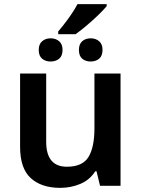

<svg xmlns="http://www.w3.org/2000/svg" viewBox="-20 -897 682 927"><path d="M261 -745Q285 -773 310.5 -808Q336 -843 354 -877H495V-867Q479 -848 453 -823Q427 -798 398 -773.5Q369 -749 345 -732H261ZM224 -600Q200 -600 183.5 -613.5Q167 -627 167 -656Q167 -684 183.5 -698Q200 -712 224 -712Q249 -712 265.5 -698Q282 -684 282 -656Q282 -627 265.5 -613.5Q249 -600 224 -600ZM418 -600Q393 -600 377 -613.5Q361 -627 361 -656Q361 -684 377 -698Q393 -712 418 -712Q442 -712 458.5 -698Q475 -684 475 -656Q475 -627 458.5 -613.5Q442 -600 418 -600ZM562 -542V0H463L446 -70H440Q413 -28 367.5 -9Q322 10 271 10Q180 10 128.5 -37Q77 -84 77 -188V-542H203V-213Q203 -92 303 -92Q379 -92 407.5 -139.5Q436 -187 436 -277V-542Z"/></svg>

Font: Noto Sans SemiBold
Style: Regular
Weight: 600
Designer: Monotype Design Team
Foundry: Monotype Imaging Inc.
Version: Version 2.007